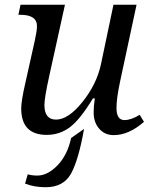

<svg xmlns="http://www.w3.org/2000/svg" viewBox="-20 -556 639 804"><path d="M65.9 -536.1H252L186 -236.8Q166 -146 166 -116.2Q166 -55.2 214.8 -55.2Q266.1 -55.2 325.4 -129.2Q384.8 -203.1 402.8 -287.1L455.1 -536.1H551.8L482.9 -214.8Q467.8 -144 467.8 -104Q467.8 -53.2 501 -53.2Q529.3 -53.2 564.9 -75.2L583 -45.9Q519.5 9.8 456.1 9.8Q418.5 9.8 395.3 -17.1Q372.1 -43.9 372.1 -85Q372.1 -110.8 377 -144H369.1Q314.9 -54.7 272.2 -22.9Q229.5 8.8 175.8 8.8Q68.8 8.8 68.8 -102.1Q68.8 -133.8 86.9 -211.9L126 -387.2Q134.8 -426.8 134.8 -446.8Q134.8 -494.1 64.9 -494.1H57.1ZM332 -16.1Q309.1 113.3 277.6 170.7Q246.1 228 170.9 228Q123.5 228 85 212.9L96.2 173.8Q113.3 179.2 136.2 179.2Q179.2 179.2 220.7 136.5Q262.2 93.8 277.8 22Z"/></svg>

Font: Droid Serif
Style: Italic
Weight: 400
Italic angle: -12°
Designer: Monotype Design team
Foundry: Monotype Imaging Inc.
Version: Version 1.03